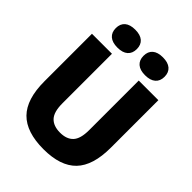

<svg xmlns="http://www.w3.org/2000/svg" viewBox="-266 -1095 1242 1242"><g transform="rotate(45 355.0 -473.5)"><path d="M357.5 10Q201 10 126.2 -66Q51.5 -142 51.5 -305.5V-740H234.5V-286.5Q234.5 -207.5 266 -174.5Q297.5 -141.5 357.5 -141.5Q417.5 -141.5 448.5 -174.5Q479.5 -207.5 479.5 -286.5V-740H659V-305.5Q659 -142 585.5 -66Q512 10 357.5 10ZM484 -793Q437 -793 412.5 -814.5Q388 -836 388 -875Q388 -914.5 412.5 -935.8Q437 -957 484 -957Q531 -957 555.8 -935.8Q580.5 -914.5 580.5 -875Q580.5 -836 555.8 -814.5Q531 -793 484 -793ZM231 -793Q184 -793 159.2 -814.5Q134.5 -836 134.5 -875Q134.5 -914.5 159.2 -935.8Q184 -957 231 -957Q278 -957 302.5 -935.8Q327 -914.5 327 -875Q327 -836 302.5 -814.5Q278 -793 231 -793Z"/></g></svg>

Font: Encode Sans SmCnd XBd
Style: Regular
Weight: 800
Width: 4
Designer: Multiple Designers
Foundry: Impallari Type
Version: Version 3.002; ttfautohint (v1.8.3) -l 8 -r 50 -G 200 -x 14 